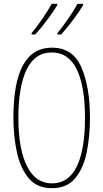

<svg xmlns="http://www.w3.org/2000/svg" viewBox="-20 -973 540 1003"><path d="M299 -793Q329 -825 363.5 -871.5Q398 -918 414 -946V-953H385Q369 -923 337.5 -877Q306 -831 280 -800V-793ZM164 -793Q194 -825 228.5 -871.5Q263 -918 279 -946V-953H250Q234 -923 203 -877.5Q172 -832 145 -800V-793ZM450 -358Q450 -517 405.5 -620.5Q361 -724 251 -724Q50 -724 50 -358Q50 -266 67.5 -181.5Q85 -97 128.5 -43.5Q172 10 251 10Q330 10 373 -42Q416 -94 433 -178Q450 -262 450 -358ZM76 -358Q76 -520 119 -609.5Q162 -699 251 -699Q338 -699 381 -610.5Q424 -522 424 -358Q424 -191 381 -103Q338 -15 251 -15Q166 -15 121 -105Q76 -195 76 -358Z"/></svg>

Font: Noto Sans Mono UI Condensed Thin
Style: Regular
Weight: 250
Width: 3
Designer: Monotype Design team
Foundry: Monotype Imaging Inc.
Version: 1.000